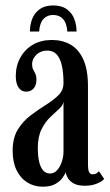

<svg xmlns="http://www.w3.org/2000/svg" viewBox="-20 -676 404 706"><path d="M137 10.5Q105.5 10.5 80.5 -5Q55.5 -20.5 41 -50Q26.5 -79.5 26.5 -121.5Q26.5 -168.5 45.2 -199.2Q64 -230 92 -251.2Q120 -272.5 147.8 -289.8Q175.5 -307 194.5 -325.5Q213.5 -344 213.5 -370.5Q213.5 -408 207.5 -434.8Q201.5 -461.5 188.5 -475.8Q175.5 -490 154 -490Q129.5 -490 113.8 -474.8Q98 -459.5 98 -440Q98 -428 102 -420.5Q106 -413 110 -404.8Q114 -396.5 114 -382.5Q114 -363 103.8 -351Q93.5 -339 76 -339Q58.5 -339 48.2 -354.2Q38 -369.5 38 -396Q38 -434 54.8 -464.2Q71.5 -494.5 101.2 -511.8Q131 -529 170.5 -529Q210 -529 239.8 -511.8Q269.5 -494.5 286.5 -457Q303.5 -419.5 303.5 -358V-73.5Q303.5 -50.5 307.8 -42.8Q312 -35 321 -35Q329.5 -35 335.2 -39Q341 -43 344 -46.5L363 -18Q355.5 -9 336.5 -1Q317.5 7 292.5 7Q267.5 7 252.8 -0.5Q238 -8 230.8 -19.5Q223.5 -31 221.5 -42.5Q219 -35 210 -22.2Q201 -9.5 183.5 0.5Q166 10.5 137 10.5ZM163.5 -38Q179.5 -38 190.8 -51Q202 -64 207.8 -82.8Q213.5 -101.5 213.5 -118V-303Q212 -289 197.5 -275.8Q183 -262.5 164.8 -245.2Q146.5 -228 132.8 -200.8Q119 -173.5 119 -131Q119 -85 130.8 -61.5Q142.5 -38 163.5 -38ZM175.5 -656Q206.5 -656 225.5 -642.2Q244.5 -628.5 253 -606.8Q261.5 -585 261.5 -560H227.5Q225.5 -591 211.8 -606Q198 -621 175.5 -621Q153 -621 139.5 -606Q126 -591 124 -560H90Q90 -585 98.5 -606.8Q107 -628.5 126 -642.2Q145 -656 175.5 -656Z"/></svg>

Font: Imbue Thin 10pt Medium
Style: Regular
Weight: 500
Version: Version 1.102